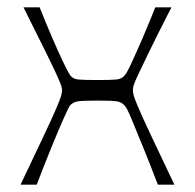

<svg xmlns="http://www.w3.org/2000/svg" viewBox="-20 -503 531 523"><path d="M36 0Q78 -88 101 -137Q124 -186 134 -209.5Q144 -233 146.5 -242Q149 -251 149 -257Q149 -263 146.5 -270.5Q144 -278 134.5 -299Q125 -320 103.5 -363.5Q82 -407 44 -483H88Q105 -440 122.5 -399.5Q140 -359 153.5 -331Q167 -303 172 -297Q179 -288 192.5 -286.5Q206 -285 245 -285Q285 -285 298 -286.5Q311 -288 319 -297Q325 -303 338 -331Q351 -359 368.5 -399.5Q386 -440 403 -483H447Q408 -407 387 -363.5Q366 -320 356 -299Q346 -278 344 -270.5Q342 -263 342 -257Q342 -251 344.5 -242Q347 -233 357 -209.5Q367 -186 390 -137Q413 -88 455 0H410Q389 -55 370 -101.5Q351 -148 338 -179.5Q325 -211 319 -216Q311 -225 298 -227Q285 -229 245 -229Q206 -229 192.5 -227Q179 -225 171 -216Q167 -211 153 -179.5Q139 -148 120 -101.5Q101 -55 80 0Z"/></svg>

Font: Ojuju ExtraLight
Style: Regular
Weight: 400
Version: Version 1.000